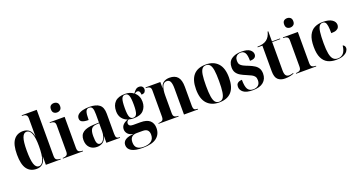

<svg xmlns="http://www.w3.org/2000/svg" viewBox="-51 -1595 4971 2662"><g transform="rotate(-20 2434.5 -264.0)"><path d="M233 10Q141 10 91.5 -56.5Q42 -123 42 -269Q42 -415 91 -481.5Q140 -548 229 -548Q286 -548 321.5 -517Q357 -486 368 -421H370Q369 -475 369 -516.5Q369 -558 369 -585V-687Q369 -715 358.5 -728.5Q348 -742 332 -746Q316 -750 300 -750H290V-760H512V-79Q512 -35 533 -22.5Q554 -10 579 -10H590V0H370V-122H368Q347 10 233 10ZM274 -14Q369 -14 369 -277Q369 -398 345.5 -460.5Q322 -523 273 -523Q230 -523 209 -464.5Q188 -406 188 -277Q188 -139 209 -76.5Q230 -14 274 -14Z M766 -629Q737 -629 718 -645.5Q699 -662 699 -698Q699 -735 718 -751Q737 -767 766 -767Q793 -767 813.5 -751Q834 -735 834 -698Q834 -662 813.5 -645.5Q793 -629 766 -629ZM622 0V-10H633Q658 -10 678.5 -22.5Q699 -35 699 -78V-462Q699 -503 678 -514.5Q657 -526 634 -526H621V-536H842V-78Q842 -34 863 -22Q884 -10 908 -10H919V0Z M1125 10Q1058 10 1017.5 -31Q977 -72 977 -145Q977 -221 1029 -256.5Q1081 -292 1185 -296L1262 -299V-421Q1262 -488 1249 -513.5Q1236 -539 1203 -539Q1167 -539 1153.5 -505Q1140 -471 1140 -381Q1078 -381 1047 -396Q1016 -411 1016 -447Q1016 -482 1042 -504.5Q1068 -527 1112 -538Q1156 -549 1209 -549Q1307 -549 1356.5 -510.5Q1406 -472 1406 -378V-82Q1406 -39 1418 -24.5Q1430 -10 1462 -10H1465V0H1263V-95H1261Q1244 -36 1207.5 -13Q1171 10 1125 10ZM1176 -18Q1202 -18 1221 -39.5Q1240 -61 1251 -95.5Q1262 -130 1262 -170V-289L1221 -287Q1166 -284 1144.5 -252Q1123 -220 1123 -149Q1123 -75 1136 -46.5Q1149 -18 1176 -18Z M1716 239Q1602 239 1549.5 207.5Q1497 176 1497 120Q1497 74 1535 47Q1573 20 1660 13Q1607 6 1579.5 -23.5Q1552 -53 1552 -92Q1552 -168 1652 -202Q1600 -220 1569.5 -261Q1539 -302 1539 -364Q1539 -452 1587.5 -500.5Q1636 -549 1737 -549Q1811 -549 1861 -509Q1882 -540 1902.5 -557.5Q1923 -575 1952 -575Q1982 -575 1998 -559Q2014 -543 2014 -518Q2014 -497 2000 -479Q1986 -461 1949 -461Q1949 -523 1906 -523Q1885 -523 1869 -503Q1898 -479 1913.5 -444Q1929 -409 1929 -365Q1929 -288 1882.5 -238.5Q1836 -189 1737 -189Q1696 -189 1663 -199Q1646 -188 1639 -177Q1632 -166 1632 -152Q1632 -106 1696 -106H1805Q1899 -106 1942.5 -66Q1986 -26 1986 45Q1986 136 1920 187.5Q1854 239 1716 239ZM1734 -199Q1771 -199 1786 -235Q1801 -271 1801 -364Q1801 -464 1786 -501.5Q1771 -539 1734 -539Q1697 -539 1682 -501Q1667 -463 1667 -362Q1667 -270 1682 -234.5Q1697 -199 1734 -199ZM1729 229Q1802 229 1843.5 199Q1885 169 1885 106Q1885 63 1863.5 40Q1842 17 1792 17H1704Q1657 17 1630.5 42Q1604 67 1604 118Q1604 177 1637 203Q1670 229 1729 229Z M2034 0V-10H2044Q2071 -10 2091 -22Q2111 -34 2111 -77V-463Q2111 -503 2090.5 -514.5Q2070 -526 2045 -526H2036V-536H2254V-447H2256Q2271 -506 2308 -527.5Q2345 -549 2392 -549Q2472 -549 2511.5 -503Q2551 -457 2551 -357V-81Q2551 -36 2565.5 -23Q2580 -10 2613 -10H2616V0H2408V-384Q2408 -453 2392.5 -485.5Q2377 -518 2340 -518Q2294 -518 2274 -469Q2254 -420 2254 -336V-76Q2254 -34 2274 -22Q2294 -10 2320 -10H2329V0Z M2926 10Q2813 10 2748.5 -59.5Q2684 -129 2684 -270Q2684 -549 2929 -549Q3042 -549 3106 -479.5Q3170 -410 3170 -270Q3170 -128 3108 -59Q3046 10 2926 10ZM2928 0Q2964 0 2985 -25.5Q3006 -51 3015 -110Q3024 -169 3024 -270Q3024 -371 3015 -429.5Q3006 -488 2984.5 -513.5Q2963 -539 2927 -539Q2891 -539 2870 -513.5Q2849 -488 2840 -429.5Q2831 -371 2831 -270Q2831 -169 2840.5 -110Q2850 -51 2871 -25.5Q2892 0 2928 0Z M3424 10Q3327 10 3284.5 -23.5Q3242 -57 3242 -104Q3242 -135 3256 -151Q3270 -167 3289.5 -172.5Q3309 -178 3327 -178Q3327 -80 3351.5 -40Q3376 0 3432 0Q3478 0 3506 -24Q3534 -48 3534 -99Q3534 -132 3520 -152Q3506 -172 3478.5 -186.5Q3451 -201 3409 -218Q3364 -236 3328 -257Q3292 -278 3271.5 -309Q3251 -340 3251 -389Q3251 -469 3306 -508.5Q3361 -548 3452 -548Q3540 -548 3577.5 -518.5Q3615 -489 3615 -450Q3615 -421 3593.5 -404Q3572 -387 3523 -387Q3523 -470 3502.5 -504Q3482 -538 3439 -538Q3418 -538 3398 -529.5Q3378 -521 3365 -501Q3352 -481 3352 -447Q3352 -414 3365.5 -394.5Q3379 -375 3408.5 -360Q3438 -345 3486 -327Q3530 -309 3563 -288.5Q3596 -268 3614.5 -237Q3633 -206 3633 -159Q3633 -81 3580 -35.5Q3527 10 3424 10Z M3897 10Q3832 10 3794 -25Q3756 -60 3756 -148V-526H3687V-536Q3775 -536 3824 -572Q3874 -609 3891 -685H3901V-536H4020V-526H3901V-105Q3901 -56 3917 -34Q3933 -12 3967 -12Q3979 -12 3994.5 -15Q4010 -18 4028 -24V-14Q4013 -7 3979 1.5Q3945 10 3897 10Z M4207 -629Q4178 -629 4159 -645.5Q4140 -662 4140 -698Q4140 -735 4159 -751Q4178 -767 4207 -767Q4234 -767 4254.5 -751Q4275 -735 4275 -698Q4275 -662 4254.5 -645.5Q4234 -629 4207 -629ZM4063 0V-10H4074Q4099 -10 4119.5 -22.5Q4140 -35 4140 -78V-462Q4140 -503 4119 -514.5Q4098 -526 4075 -526H4062V-536H4283V-78Q4283 -34 4304 -22Q4325 -10 4349 -10H4360V0Z M4651 10Q4582 10 4530 -16Q4478 -42 4448.5 -102.5Q4419 -163 4419 -266Q4419 -374 4449 -435.5Q4479 -497 4532 -523Q4585 -549 4654 -549Q4742 -549 4788 -518.5Q4834 -488 4834 -441Q4834 -423 4824.5 -404.5Q4815 -386 4789 -374Q4763 -362 4713 -362Q4713 -430 4707 -468.5Q4701 -507 4687 -523Q4673 -539 4648 -539Q4618 -539 4599.5 -514.5Q4581 -490 4573 -431Q4565 -372 4565 -267Q4565 -170 4576.5 -111.5Q4588 -53 4613.5 -27Q4639 -1 4681 -1Q4728 -1 4761 -34Q4794 -67 4803 -148Q4819 -143 4828 -129.5Q4837 -116 4837 -99Q4837 -75 4818.5 -50Q4800 -25 4759 -7.5Q4718 10 4651 10Z"/></g></svg>

Font: Noto Serif Display SemiCondensed
Style: Bold
Weight: 700
Width: 4
Designer: Monotype Design Team
Foundry: Monotype Imaging Inc.
Version: Version 2.009